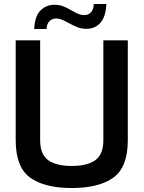

<svg xmlns="http://www.w3.org/2000/svg" viewBox="-20 -941 722 966"><path d="M59 -235V-738H182V-235Q182 -165 222 -135.5Q262 -106 341 -106Q420 -106 460 -135.5Q500 -165 500 -235V-738H623V-235Q623 -100 550.5 -47.5Q478 5 341 5Q204 5 131.5 -47.5Q59 -100 59 -235ZM254 -917Q278 -917 296.5 -910Q315 -903 341 -888Q362 -876 375 -870.5Q388 -865 403 -865Q425 -865 438 -879.5Q451 -894 452 -921H515Q513 -860 486.5 -828Q460 -796 414 -796Q391 -796 371 -803.5Q351 -811 326 -825Q304 -837 290.5 -842.5Q277 -848 263 -848Q242 -848 228.5 -834Q215 -820 214 -795H152Q155 -859 183.5 -888Q212 -917 254 -917Z"/></svg>

Font: Exo SemiBold
Style: Regular
Weight: 600
Designer: Natanael Gama
Foundry: Natanael Gama
Version: Version 1.500